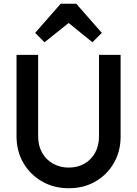

<svg xmlns="http://www.w3.org/2000/svg" viewBox="-20 -992 730 1022"><path d="M346 10Q267 10 204 -26Q141 -62 104.5 -124.5Q68 -187 68 -266V-700H183V-267Q183 -216 204.5 -178.5Q226 -141 263 -120.5Q300 -100 346 -100Q393 -100 429 -120.5Q465 -141 486 -178.5Q507 -216 507 -266V-700H622V-265Q622 -186 586 -124Q550 -62 488 -26Q426 10 346 10ZM217 -767 167 -817 303 -972H386L522 -817L472 -767L308 -900L382 -899Z"/></svg>

Font: Outfit Thin Medium
Style: Regular
Weight: 500
Version: Version 1.100;gftools[0.9.27]